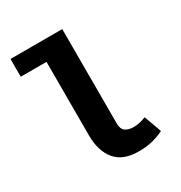

<svg xmlns="http://www.w3.org/2000/svg" viewBox="-181 -890 976 1036"><g transform="rotate(-30 307.5 -372.0)"><path d="M355.9 -761V-171.3Q355.9 -138.5 374.6 -124.4Q393.3 -110.3 426.2 -110.3Q447.2 -110.3 466.7 -115.1Q486.2 -120 503.1 -126.7L542.1 -18.5Q514.4 -4.1 475.4 6.7Q436.4 17.4 384.6 17.4Q286.2 17.4 240 -39.2Q193.8 -95.9 193.8 -191.3V-650.3H33.3V-761Z"/></g></svg>

Font: FiraCode Nerd Font Mono
Style: Bold
Weight: 700
Monospace: yes
Designer: Carrois Corporate, Edenspiekermann AG, Nikita Prokopov
Foundry: Carrois Corporate, Edenspiekermann AG, Nikita Prokopov
Version: Version 6.002;Nerd Fonts 3.3.0